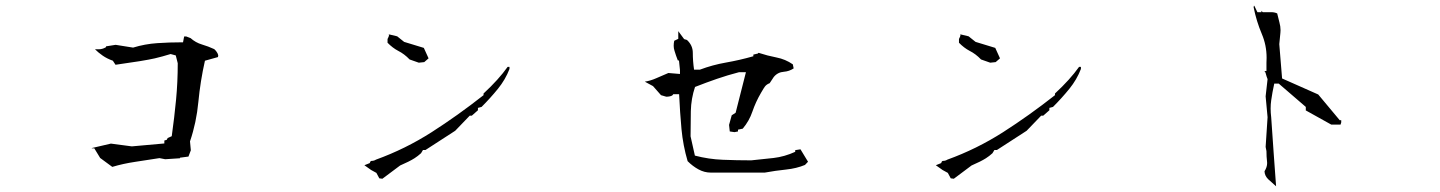

<svg xmlns="http://www.w3.org/2000/svg" viewBox="-20 -756 5040 672"><path d="M742.7 -556.2Q743.7 -559.1 743.7 -560.3Q743.7 -561.5 743.7 -562.3Q743.7 -563 743.2 -564.5Q742.7 -566.9 741.2 -569.8Q736.8 -578.1 730 -584Q709 -593.8 686.8 -600.3Q664.6 -606.9 647 -622.6L631.8 -628.4H624.5L620.6 -607.9H617.2Q573.2 -607.9 530.3 -605Q487.3 -602.1 445.8 -589.4L384.8 -599.1L351.1 -593.8V-591.3L349.1 -589.8Q337.9 -583.5 325.2 -583.5H312.5Q324.2 -571.8 339.4 -561.3Q354.5 -550.8 375 -543.5L384.3 -529.3Q483.4 -543 522 -551.8Q548.8 -558.1 577.1 -566.9L595.2 -562L602.1 -534.7V-534.2Q602.1 -468.8 596.2 -407Q590.3 -345.2 581.1 -279.3L566.9 -272.9L563.5 -266.6L555.2 -264.2V-253.9L441.4 -243.7L368.2 -253.4L301.3 -237.8V-236.8H307.6H310.1L330.6 -203.1L373 -171.9Q410.2 -183.1 452.9 -189.5Q495.6 -195.8 538.1 -202.6L558.1 -198.7L609.9 -202.1V-204.1L639.6 -208L647.9 -230L645 -261.2Q667.5 -327.1 674.3 -399.7Q681.2 -472.2 697.3 -543.5Z M1756.8 -522Q1725.6 -478 1672.4 -428.7V-422.9Q1582.5 -352.1 1490.5 -293.2Q1398.4 -234.4 1295.9 -197.3Q1289.1 -192.9 1280.8 -192.9Q1276.4 -192.9 1274.9 -187L1273.9 -185.1L1255.4 -177.7L1278.8 -161.1L1297.4 -150.9L1307.6 -131.8L1318.4 -130.4L1380.4 -176.8Q1413.1 -190.9 1430.7 -202.1Q1442.4 -209.5 1453.6 -219.7L1460.4 -231H1469.2L1573.2 -298.3L1624 -351.1H1626H1631.3L1652.8 -370.1V-378.4L1665.5 -381.8Q1696.3 -412.6 1722.7 -445.1Q1749 -477.5 1763.2 -514.6V-522ZM1340.3 -635.3V-634.3H1342.3L1340.3 -628.9V-625.5H1338.9L1336.4 -619.1V-606.4Q1354 -588.4 1373.5 -578.1Q1395 -567.4 1413.6 -547.9L1445.8 -536.6L1464.8 -538.6L1480 -551.8L1463.4 -588.4L1394.5 -609.4L1370.1 -628.9L1343.3 -635.3Z M2467.8 -151.9H2656.7Q2693.8 -158.7 2731.4 -162.6Q2768.1 -166.5 2797.4 -178.7L2808.1 -189.9L2781.7 -233.4L2763.2 -230.5V-224.6Q2725.6 -207.5 2687.7 -203.1Q2649.9 -198.7 2609.4 -194.8Q2558.6 -194.8 2509.8 -196.8Q2460.4 -198.7 2412.1 -211.4L2397 -278.8V-279.3Q2397 -323.2 2397.9 -367.2Q2398.9 -411.1 2412.6 -451.7Q2453.6 -467.8 2489.7 -480.2Q2525.9 -492.7 2566.9 -503.4H2585H2590.8L2554.7 -361.3L2541 -352.5L2531.7 -318.8L2534.2 -295.9L2550.8 -293.5L2563 -295.9V-302.2L2579.6 -305.7Q2602.5 -333 2613.3 -365.2Q2625 -399.4 2643.6 -431.2Q2649.4 -440.9 2652.6 -446.3Q2655.8 -451.7 2657.2 -453.1Q2663.1 -460.9 2673.8 -464.8L2688 -486.3Q2701.7 -503.4 2724.1 -504.9Q2742.2 -506.3 2757.8 -516.6L2754.9 -530.8Q2729 -548.8 2697.5 -554.9Q2666 -561 2636.2 -570.8H2633.3V-568.8L2616.7 -564.9V-559.1Q2568.4 -545.4 2521 -537.1Q2473.6 -528.8 2429.7 -512.2H2409.2Q2404.8 -542.5 2404.8 -571.3Q2404.8 -597.2 2384.3 -616.2L2374.5 -619.1L2354 -647V-620.1L2339.8 -613.3Q2337.9 -604.5 2337.9 -595.7Q2337.9 -586.9 2340.8 -578.1Q2345.7 -561.5 2352.5 -544.4H2356.4L2359.9 -510.7V-497.1L2319.3 -500.5L2277.3 -482.4Q2256.3 -473.1 2236.8 -470.2L2265.6 -454.6L2293.5 -422.9L2312 -417.5Q2318.4 -417.5 2325 -418.9Q2331.5 -420.4 2334 -422.9L2335 -424.3L2336.4 -426.3H2356.9Q2359.9 -361.8 2365.2 -304.2Q2370.6 -246.6 2386.7 -191.9Q2404.3 -174.3 2424.8 -163.1Q2445.3 -151.9 2467.8 -151.9Z M3756.8 -522Q3725.6 -478 3672.4 -428.7V-422.9Q3582.5 -352.1 3490.5 -293.2Q3398.4 -234.4 3295.9 -197.3Q3289.1 -192.9 3280.8 -192.9Q3276.4 -192.9 3274.9 -187L3273.9 -185.1L3255.4 -177.7L3278.8 -161.1L3297.4 -150.9L3307.6 -131.8L3318.4 -130.4L3380.4 -176.8Q3413.1 -190.9 3430.7 -202.1Q3442.4 -209.5 3453.6 -219.7L3460.4 -231H3469.2L3573.2 -298.3L3624 -351.1H3626H3631.3L3652.8 -370.1V-378.4L3665.5 -381.8Q3696.3 -412.6 3722.7 -445.1Q3749 -477.5 3763.2 -514.6V-522ZM3340.3 -635.3V-634.3H3342.3L3340.3 -628.9V-625.5H3338.9L3336.4 -619.1V-606.4Q3354 -588.4 3373.5 -578.1Q3395 -567.4 3413.6 -547.9L3445.8 -536.6L3464.8 -538.6L3480 -551.8L3463.4 -588.4L3394.5 -609.4L3370.1 -628.9L3343.3 -635.3Z M4429.2 -345.2Q4427.2 -361.3 4427.2 -376.2Q4427.2 -391.1 4429.2 -404.8Q4433.1 -432.6 4439.9 -463.4H4454.1H4455.6L4550.3 -381.8V-370.1H4549.3L4639.6 -319.8H4671.9L4674.3 -327.6V-335.4H4670.9H4668.9L4593.8 -425.3L4467.3 -481.4L4457.5 -601.6L4461.4 -641.1Q4461.9 -646 4461.9 -650.4Q4461.9 -663.6 4458 -677.5Q4454.1 -691.4 4450.2 -709Q4440.9 -713.4 4429.2 -713.4H4399.4L4395 -718.3V-713.4H4380.9L4370.1 -735.8H4368.7L4367.7 -730.5Q4377.4 -681.6 4396.5 -636.7Q4413.1 -597.7 4413.1 -553.7Q4413.1 -544.9 4412.6 -536.1V-507.3H4405.8V-506.8Q4410.2 -502 4410.6 -497.1Q4412.6 -488.8 4416.5 -479L4409.7 -418.9L4416.5 -345.7L4409.7 -241.7L4412.6 -227.1V-226.6Q4412.6 -207.5 4414.6 -190.9Q4415 -188 4415 -185.5Q4415 -170.9 4405.8 -156.7Q4406.2 -141.1 4418.5 -128.9Q4432.6 -115.7 4446.3 -104Q4442.4 -161.1 4437.7 -222.4Q4433.1 -283.7 4429.2 -345.2Z"/></svg>

Font: Bakudai
Style: Light
Weight: 300
Version: Version 1.48